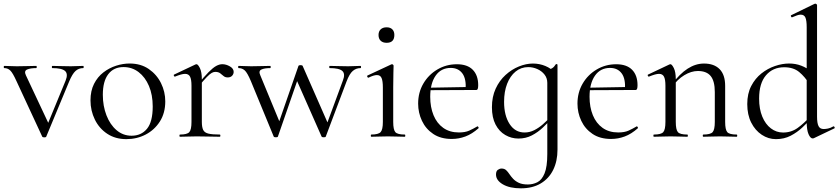

<svg xmlns="http://www.w3.org/2000/svg" viewBox="-23 -745 4567 1046"><path d="M430.8 -386Q432.8 -386 432.8 -380Q432.8 -374 430.8 -374Q405.8 -374 388.5 -358.4Q371.2 -342.8 353.6 -300.8L229 -0.8Q227.8 3.4 218.5 3.4Q209.2 3.4 207 -0.8L66.8 -303Q46.4 -348.2 32.8 -361.1Q19.2 -374 0.4 -374Q-2.6 -374 -2.6 -380Q-2.6 -386 0.4 -386Q15 -386 32.5 -385Q50 -384 68.6 -384Q103.2 -384 128.2 -385Q153.2 -386 174.2 -386Q177.2 -386 177.2 -380Q177.2 -374 174.2 -374Q143.2 -374 125 -366.4Q106.8 -358.8 118 -335L246 -62.6L217.4 -21.8L334.4 -305.8Q349 -342 331.7 -358Q314.4 -374 261.6 -374Q259.6 -374 259.6 -380Q259.6 -386 261.6 -386Q285.6 -386 307.1 -385Q328.6 -384 362.6 -384Q384.2 -384 397.7 -385Q411.2 -386 430.8 -386Z M665.4 13Q605.6 13 561.6 -16Q517.6 -45 493.8 -93.5Q470 -142 470 -198Q470 -250 489.2 -288Q508.4 -326 540.2 -350.5Q572 -375 609.4 -387Q646.8 -399 683.2 -399Q744 -399 787.5 -369Q831 -339 854.2 -292Q877.4 -245 877.4 -192.8Q877.4 -129.4 848.1 -83.3Q818.8 -37.2 770.8 -12.1Q722.8 13 665.4 13ZM693.8 -5.6Q746.6 -5.6 777.8 -43.4Q809 -81.2 809 -165Q809 -228.4 788.5 -276.6Q768 -324.8 732.2 -352.2Q696.4 -379.6 650 -379.6Q596.6 -379.6 566.9 -341Q537.2 -302.4 537.2 -228.6Q537.2 -167.8 557 -116.7Q576.8 -65.6 612.2 -35.6Q647.6 -5.6 693.8 -5.6Z M1056.4 -271 1051.6 -281.6Q1089 -327.4 1113.2 -351.8Q1137.4 -376.2 1154.8 -385.7Q1172.2 -395.2 1188 -395.2Q1209 -395.2 1229.5 -383.3Q1250 -371.4 1250 -353.6Q1250 -341.4 1241.5 -332.3Q1233 -323.2 1217.4 -323.2Q1203.6 -323.2 1194.7 -331Q1185.8 -338.8 1176.1 -346.1Q1166.4 -353.4 1149.6 -353.4Q1141 -353.4 1130.9 -348.1Q1120.8 -342.8 1103.7 -325.3Q1086.6 -307.8 1056.4 -271ZM957.6 0Q954.6 0 954.6 -6Q954.6 -12 957.6 -12Q996.6 -12 1008.4 -25.3Q1020.2 -38.6 1020.2 -81V-278.6Q1020.2 -312 1012.4 -327.3Q1004.6 -342.6 985.2 -342.6Q975.4 -342.6 961.8 -338.7Q948.2 -334.8 930.8 -327.8Q926.8 -326.6 924.4 -331.8Q922 -337 925.6 -338.8L1042.2 -394Q1045 -395.2 1047.6 -395.2Q1055.4 -395.2 1066 -374Q1076.6 -352.8 1076.6 -312.6V-81Q1076.6 -52.6 1083.8 -37.5Q1091 -22.4 1112.1 -17.2Q1133.2 -12 1174.4 -12Q1177.6 -12 1177.6 -6Q1177.6 0 1174.4 0Q1149.8 0 1117.3 -1Q1084.8 -2 1048.8 -2Q1023.2 -2 999.2 -1Q975.2 0 957.6 0Z M1468.2 -1 1343.8 -303Q1324.4 -349 1310.3 -361.5Q1296.2 -374 1277.4 -374Q1274.4 -374 1274.4 -380Q1274.4 -386 1277.4 -386Q1292 -386 1309.5 -385Q1327 -384 1345.6 -384Q1377.8 -384 1402.3 -385Q1426.8 -386 1448.8 -386Q1451.8 -386 1451.8 -380Q1451.8 -374 1448.8 -374Q1417.4 -374 1400.9 -366.1Q1384.4 -358.2 1395 -335L1507.8 -62.2L1477.8 -24.8L1603 -386Q1605 -390.2 1614.5 -390.1Q1624 -390 1625.8 -386L1768 -62.2L1740.2 -22L1844.8 -305.8Q1859.2 -342 1842.4 -358Q1825.6 -374 1772.8 -374Q1770.8 -374 1770.8 -380Q1770.8 -386 1772.8 -386Q1796.8 -386 1818.3 -385Q1839.8 -384 1873.8 -384Q1895.4 -384 1908.9 -385Q1922.4 -386 1941.2 -386Q1944 -386 1944 -380Q1944 -374 1941.2 -374Q1917 -374 1898.9 -358.5Q1880.8 -343 1864.8 -300.8L1751.8 -1Q1750.8 3 1740.9 3Q1731 3 1729 -1L1586 -324.8L1616.2 -362.2L1491 -1Q1489.8 3 1480 3Q1470.2 3 1468.2 -1Z M1999.4 0Q1997.2 0 1997.2 -6Q1997.2 -12 1999.4 -12Q2038.4 -12 2050.6 -25.3Q2062.8 -38.6 2062.8 -81V-268Q2062.8 -303.4 2055.9 -319.7Q2049 -336 2030.4 -336Q2021.8 -336 2010.7 -332.6Q1999.6 -329.2 1984.6 -321.8Q1980.6 -320.8 1978.1 -326.4Q1975.6 -332 1979.4 -333.8L2108.8 -394.2Q2111.6 -395.2 2112.6 -395.2Q2115.2 -395.2 2118.2 -392.6Q2121.2 -390 2121.2 -386.8Q2121.2 -378.8 2120.2 -348Q2119.2 -317.2 2119.2 -269.2V-81Q2119.2 -38.6 2130.7 -25.3Q2142.2 -12 2182 -12Q2185 -12 2185 -6Q2185 0 2182 0Q2164.4 0 2140.8 -1Q2117.2 -2 2090.6 -2Q2065 -2 2041.4 -1Q2017.8 0 1999.4 0ZM2083.4 -511.8Q2062.6 -511.8 2050.9 -523Q2039.2 -534.2 2039.2 -554.4Q2039.2 -574 2050.9 -585.1Q2062.6 -596.2 2083.4 -596.2Q2103.4 -596.2 2114.4 -585.1Q2125.4 -574 2125.4 -554.4Q2125.4 -511.8 2083.4 -511.8Z M2438 12Q2377.8 12 2337.1 -15.4Q2296.4 -42.8 2275.7 -86.9Q2255 -131 2255 -180.4Q2255 -241 2283.2 -289.4Q2311.4 -337.8 2359.6 -366.4Q2407.8 -395 2465.8 -395Q2523.2 -395 2552.7 -364.8Q2582.2 -334.6 2582.2 -280.8Q2582.2 -267.8 2579.8 -261.2Q2577.4 -254.6 2570.4 -254.6H2513.6Q2518 -315.6 2495.8 -345.3Q2473.6 -375 2432.6 -375Q2379.8 -375 2350.3 -332.8Q2320.8 -290.6 2320.8 -217.8Q2320.8 -161.4 2338.8 -117.4Q2356.8 -73.4 2391.8 -48.4Q2426.8 -23.4 2477 -23.4Q2511 -23.4 2533.1 -33.3Q2555.2 -43.2 2577 -56.2Q2579 -58.2 2582.5 -53.8Q2586 -49.4 2584 -46.4Q2548.6 -15 2512.5 -1.5Q2476.4 12 2438 12ZM2303.4 -253.6 2302.4 -267 2528.6 -271V-254.6Z M2814.8 281Q2753.4 281 2716.3 259.2Q2679.2 237.4 2679.2 205.8Q2679.2 187.2 2689.2 180.2Q2699.2 173.2 2709.4 173.2Q2725 173.2 2734.5 182.1Q2744 191 2752.4 203.8Q2760.8 216.6 2772.8 229.4Q2784.8 242.2 2803.7 251.1Q2822.6 260 2852.8 260Q2880.2 260 2904.5 247.8Q2928.8 235.6 2943.7 199.6Q2958.6 163.6 2958.6 94V-360.6Q2975.4 -367.6 2985.6 -373.8Q2995.8 -380 3005 -394.8Q3006.2 -396.8 3010.2 -395.7Q3014.2 -394.6 3014.2 -392.4V70Q3014.2 132.6 2990.9 180.1Q2967.6 227.6 2923 254.3Q2878.4 281 2814.8 281ZM2801.4 9.8Q2763 9.8 2729.7 -9.5Q2696.4 -28.8 2676.7 -66.7Q2657 -104.6 2657 -160.8Q2657 -217.6 2677.3 -261.8Q2697.6 -306 2731.1 -336.5Q2764.6 -367 2803.9 -382.9Q2843.2 -398.8 2880.2 -398.8Q2915.8 -398.8 2947.6 -385.7Q2979.4 -372.6 2998.8 -349.6L2958.6 -293.6Q2958.6 -319.6 2943.5 -338.8Q2928.4 -358 2904.5 -368.7Q2880.6 -379.4 2855 -379.4Q2815.4 -379.4 2785.8 -355.1Q2756.2 -330.8 2739.7 -288.4Q2723.2 -246 2723.2 -190Q2723.2 -115.8 2753.2 -69.5Q2783.2 -23.2 2834.8 -23.2Q2862.8 -23.2 2888.1 -36.1Q2913.4 -49 2935.2 -68.3Q2957 -87.6 2974.8 -107.2L2982.8 -100.2Q2961 -75.2 2934.2 -49.8Q2907.4 -24.4 2874.4 -7.3Q2841.4 9.8 2801.4 9.8Z M3306 12Q3245.8 12 3205.1 -15.4Q3164.4 -42.8 3143.7 -86.9Q3123 -131 3123 -180.4Q3123 -241 3151.2 -289.4Q3179.4 -337.8 3227.6 -366.4Q3275.8 -395 3333.8 -395Q3391.2 -395 3420.7 -364.8Q3450.2 -334.6 3450.2 -280.8Q3450.2 -267.8 3447.8 -261.2Q3445.4 -254.6 3438.4 -254.6H3381.6Q3386 -315.6 3363.8 -345.3Q3341.6 -375 3300.6 -375Q3247.8 -375 3218.3 -332.8Q3188.8 -290.6 3188.8 -217.8Q3188.8 -161.4 3206.8 -117.4Q3224.8 -73.4 3259.8 -48.4Q3294.8 -23.4 3345 -23.4Q3379 -23.4 3401.1 -33.3Q3423.2 -43.2 3445 -56.2Q3447 -58.2 3450.5 -53.8Q3454 -49.4 3452 -46.4Q3416.6 -15 3380.5 -1.5Q3344.4 12 3306 12ZM3171.4 -253.6 3170.4 -267 3396.6 -271V-254.6Z M3808.6 0Q3805.6 0 3805.6 -6Q3805.6 -12 3808.6 -12Q3847.6 -12 3859.4 -25.3Q3871.2 -38.6 3871.2 -81V-243.4Q3871.2 -303 3848.9 -330.6Q3826.6 -358.2 3779 -358.2Q3742.6 -358.2 3704.7 -335.2Q3666.8 -312.2 3639.8 -271.8L3635.6 -283.8Q3680.2 -343.4 3723.4 -371.1Q3766.6 -398.8 3812.2 -398.8Q3867.4 -398.8 3897.5 -368.2Q3927.6 -337.6 3927.6 -277V-81Q3927.6 -38.6 3939.1 -25.3Q3950.6 -12 3990.4 -12Q3993.4 -12 3993.4 -6Q3993.4 0 3990.4 0Q3972.8 0 3949.2 -1Q3925.6 -2 3899.8 -2Q3874.2 -2 3850.2 -1Q3826.2 0 3808.6 0ZM3539.6 0Q3536.6 0 3536.6 -6Q3536.6 -12 3539.6 -12Q3578.6 -12 3590.4 -25.3Q3602.2 -38.6 3602.2 -81V-278.6Q3602.2 -312 3594.4 -327.3Q3586.6 -342.6 3567.2 -342.6Q3557.4 -342.6 3543.8 -338.7Q3530.2 -334.8 3512.8 -327.8Q3508.8 -326.6 3506.4 -331.8Q3504 -337 3507.6 -338.8L3624.2 -394Q3627 -395.2 3629.6 -395.2Q3637.4 -395.2 3648 -374Q3658.6 -352.8 3658.6 -312.6V-81Q3658.6 -38.6 3670.1 -25.3Q3681.6 -12 3721.4 -12Q3724.4 -12 3724.4 -6Q3724.4 0 3721.4 0Q3703.8 0 3680.2 -1Q3656.6 -2 3630.8 -2Q3605.2 -2 3581.2 -1Q3557.2 0 3539.6 0Z M4204.2 13Q4162.8 13 4126.9 -10.8Q4091 -34.6 4069.5 -77.3Q4048 -120 4048 -178Q4048 -235 4069.6 -276.5Q4091.2 -318 4125.3 -345Q4159.4 -372 4199.4 -385.5Q4239.4 -399 4276.2 -399Q4311.4 -399 4342 -387.2Q4372.6 -375.4 4398.4 -354.4L4386.6 -287Q4362.4 -326.4 4331 -352.5Q4299.6 -378.6 4249.2 -378.6Q4187.8 -378.6 4150.2 -335.1Q4112.6 -291.6 4112.6 -207.6Q4112.6 -151.4 4129.8 -109.8Q4147 -68.2 4176.8 -45.6Q4206.6 -23 4243.2 -23Q4288 -23 4322.8 -48.2Q4357.6 -73.4 4388.8 -108.4L4397.2 -101Q4376.2 -77 4348.1 -50.5Q4320 -24 4284.5 -5.5Q4249 13 4204.2 13ZM4428.2 -716.8V-109.6Q4428.2 -74 4436.3 -58Q4444.4 -42 4464.2 -42Q4473.6 -42 4487.3 -44.6Q4501 -47.2 4516.4 -56.2Q4521 -58.2 4523.6 -52.7Q4526.2 -47.2 4521.8 -45.2L4411.8 7.4Q4408 9.2 4404.4 9.2Q4392 9.2 4381.9 -13.8Q4371.8 -36.8 4371.8 -81.2V-597Q4371.8 -632.6 4365 -648.9Q4358.2 -665.2 4338.8 -665.2Q4330.2 -665.2 4319.5 -661.4Q4308.8 -657.6 4293 -651Q4289 -649.2 4286.4 -655.2Q4283.8 -661.2 4287.4 -662.2L4414.4 -724Q4416.4 -725 4419.2 -725Q4421.8 -725 4425 -722.5Q4428.2 -720 4428.2 -716.8Z"/></svg>

Font: Cormorant Infant Light
Style: Regular
Weight: 300
Designer: Christian Thalmann (Catharsis Fonts)
Foundry: Catharsis Fonts
Version: Version 4.001